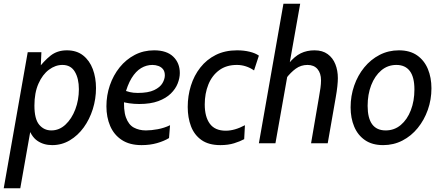

<svg xmlns="http://www.w3.org/2000/svg" viewBox="-56 -770 2374 1032"><path d="M-36 242 93 -489.5H166.5L161.5 -376.5L141.5 -391.5Q179.5 -442.5 215.8 -471Q252 -499.5 303.5 -499.5Q356 -499.5 390.8 -472Q425.5 -444.5 442.8 -398.5Q460 -352.5 460 -296.5Q460 -238.5 442.8 -183.5Q425.5 -128.5 394 -85Q362.5 -41.5 319.2 -15.8Q276 10 224.5 10Q178 10 144 -13.8Q110 -37.5 93.5 -94.5L114 -103.5L53 242ZM220 -69Q262.5 -69 296 -100.2Q329.5 -131.5 348.8 -182.2Q368 -233 368 -290.5Q368 -348 346.2 -384.5Q324.5 -421 279.5 -421Q241.5 -421 207 -395.2Q172.5 -369.5 150.8 -320.5Q129 -271.5 129 -202.5Q129 -130 154.8 -99.5Q180.5 -69 220 -69Z M604 -287.5Q623.5 -279.5 641.8 -275Q660 -270.5 684.5 -270.5Q741 -270.5 772.8 -285.8Q804.5 -301 817.2 -323Q830 -345 830 -365Q830 -385 820.8 -397.2Q811.5 -409.5 796 -415.2Q780.5 -421 763.5 -421Q731 -421 702.5 -404Q674 -387 651.2 -350Q628.5 -313 613.5 -253L612 -251.5Q606.5 -179 620.8 -139.2Q635 -99.5 663.5 -84.2Q692 -69 728 -69Q757 -69 792 -75.5Q827 -82 858 -97L852.5 -28Q825.5 -11.5 788 -0.8Q750.5 10 705 10Q640.5 10 598.5 -17.8Q556.5 -45.5 536.2 -92.8Q516 -140 516 -198.5Q516 -257.5 534.5 -311.5Q553 -365.5 587.2 -408Q621.5 -450.5 668.5 -475Q715.5 -499.5 772.5 -499.5Q840 -499.5 875.2 -465.5Q910.5 -431.5 910.5 -377.5Q910.5 -350.5 899 -321.2Q887.5 -292 862 -267Q836.5 -242 794.8 -226.5Q753 -211 692.5 -211Q665 -211 638.5 -214.8Q612 -218.5 596 -225Z M1128.5 10Q1065.5 10 1026.8 -17.5Q988 -45 970.5 -91.5Q953 -138 953 -195Q953 -254.5 970 -309.2Q987 -364 1020.8 -407Q1054.5 -450 1104 -474.8Q1153.5 -499.5 1218 -499.5Q1254.5 -499.5 1285.5 -492Q1316.5 -484.5 1335.5 -471L1309.5 -391.5Q1288.5 -406 1265.2 -413.5Q1242 -421 1217 -421Q1160.5 -421 1122 -392.5Q1083.5 -364 1064 -315.8Q1044.5 -267.5 1044.5 -208.5Q1044.5 -142 1072 -104.8Q1099.5 -67.5 1157.5 -67.5Q1205.5 -67.5 1260.5 -97L1256.5 -22Q1234.5 -10 1202.5 0Q1170.5 10 1128.5 10Z M1335.5 0 1467.5 -750H1557.5L1424.5 0ZM1616 0 1658 -245Q1663.5 -275 1666.5 -297.5Q1669.5 -320 1669.5 -338Q1669.5 -376.5 1650.5 -398.8Q1631.5 -421 1597 -421Q1561.5 -421 1534 -401Q1506.5 -381 1482 -349L1496 -429Q1527.5 -467.5 1560.5 -483.5Q1593.5 -499.5 1634.5 -499.5Q1677.5 -499.5 1705.2 -479.2Q1733 -459 1746.5 -425Q1760 -391 1760 -350Q1760 -332 1757.2 -305.8Q1754.5 -279.5 1748.5 -246L1705.5 0Z M2003.5 10Q1944.5 10 1905.8 -16.8Q1867 -43.5 1847.8 -89.5Q1828.5 -135.5 1828.5 -193Q1828.5 -254.5 1847.8 -309.8Q1867 -365 1902 -407.8Q1937 -450.5 1984.5 -475Q2032 -499.5 2088 -499.5Q2147 -499.5 2185.8 -472.5Q2224.5 -445.5 2243.8 -399.2Q2263 -353 2263 -295.5Q2263 -234.5 2243.5 -179.5Q2224 -124.5 2189.2 -81.8Q2154.5 -39 2107 -14.5Q2059.5 10 2003.5 10ZM2017 -69Q2063.5 -69 2098.2 -98.2Q2133 -127.5 2152.2 -177.5Q2171.5 -227.5 2171.5 -289Q2171.5 -355.5 2146.8 -388.2Q2122 -421 2074.5 -421Q2028 -421 1993.2 -391.5Q1958.5 -362 1939.2 -312.2Q1920 -262.5 1920 -201Q1920 -135.5 1944.2 -102.2Q1968.5 -69 2017 -69Z"/></svg>

Font: Cabin
Style: Italic
Weight: 400
Width: 4
Italic angle: -10°
Designer: Pablo Impallari
Foundry: Pablo Impallari. http://www.impallari.com Igino Marini. http://www.ikern.com
Version: Version 3.001